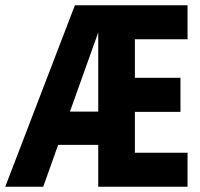

<svg xmlns="http://www.w3.org/2000/svg" viewBox="-20 -713 765 733"><path d="M247 -287H355V-589ZM696 -563H495V-416H669V-286H495V-130H696V0H355V-160H202L145 0H0L266 -693H696Z"/></svg>

Font: Khand Black
Style: Regular
Weight: 900
Designer: Sanchit Sawaria and Jyotish Sonowal (Devanagari), Satya Rajpurohit (Latin)
Foundry: Indian Type Foundry
Version: Version 2.000;PS 1.0;hotconv 1.0.79;makeotf.lib2.5.61930